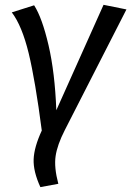

<svg xmlns="http://www.w3.org/2000/svg" viewBox="-20 -558 543 794"><path d="M28.8 -506.8 121.1 -536.1Q154.3 -484.4 180.7 -371.1Q207 -257.8 212.9 -102.1L408.2 -538.1L502.9 -519L248 -20Q216.8 41 210 87.4Q203.1 133.8 221.2 202.1L147 215.8Q117.2 150.9 119.1 100.6Q121.1 50.3 152.8 -18.1Q126 -224.1 98.6 -337.9Q70.8 -451.7 28.8 -506.8Z"/></svg>

Font: FiraSans-Italic
Style: Italic
Weight: 400
Italic angle: -8°
Designer: Carrois Corporate & Edenspiekermann AG
Foundry: Carrois Corporate GbR & Edenspiekermann AG
Version: Version 3.106;PS 003.106;hotconv 1.0.70;makeotf.lib2.5.58329